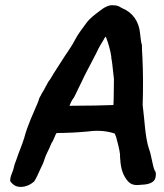

<svg xmlns="http://www.w3.org/2000/svg" viewBox="-20 -726 645 755"><path d="M21 -12C30 -1 41 9 61 9C82 9 100 0 114 -12C121 -22 130 -41 140 -64C146 -75 152 -89 155 -100C161 -120 172 -136 182 -162C194 -180 197 -198 203 -203C241 -203 283 -205 326 -209C370 -215 403 -210 431 -201C432 -197 436 -191 438 -183V-182C444 -160 449 -142 452 -119V-109C454 -76 458 -47 477 -21C487 -7 500 5 530 1C555 0 588 -3 592 -31C593 -38 594 -46 590 -54H589C579 -75 576 -115 566 -140C550 -188 549 -253 541 -313C543 -373 543 -442 540 -501C539 -518 538 -534 538 -550V-551L537 -552C535 -558 532 -583 531 -593C527 -642 501 -677 462 -693C454 -696 447 -705 428 -705C408 -709 386 -694 372 -683C355 -670 335 -656 320 -636C302 -611 288 -594 277 -573C261 -541 242 -518 221 -484C207 -461 197 -448 182 -422C177 -412 170 -407 164 -393C158 -384 155 -375 149 -366L148 -365L134 -339V-338C134 -336 128 -321 128 -321C110 -278 88 -233 75 -183C67 -156 54 -128 45 -100L38 -81L31 -55C28 -47 17 -24 21 -12ZM253 -310C256 -316 261 -330 268 -339L270 -341C276 -353 282 -364 289 -380L298 -398C317 -440 338 -476 360 -520C368 -538 379 -556 390 -574V-575C392 -579 393 -578 396 -582C405 -560 415 -525 418 -501C417 -498 417 -498 419 -492C423 -468 424 -445 428 -416C427 -379 428 -340 426 -313L354 -311Z"/></svg>

Font: Vapor
Style: BdObl
Weight: 700
Foundry: Cannot Into Space Fonts
Version: Version 0.179